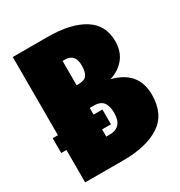

<svg xmlns="http://www.w3.org/2000/svg" viewBox="-166 -810 863 923"><g transform="rotate(-30 266.0 -348.0)"><path d="M528 -205Q528 -97 454 -48.5Q380 0 253 0H39V-180H10V-262H39V-696H231Q360 -696 432 -651Q504 -606 504 -516Q504 -458 472.5 -420.5Q441 -383 392 -369Q528 -335 528 -205ZM237 -560V-425H248Q282 -425 294 -442.5Q306 -460 306 -496Q306 -560 249 -560ZM327 -219Q327 -259 311.5 -279Q296 -299 259 -299H237V-262H286V-180H237V-140H255Q327 -140 327 -219Z"/></g></svg>

Font: Fira Sans Extra Condensed Black
Style: Regular
Weight: 900
Width: 1
Designer: Carrois Corporate & Edenspiekermann AG
Foundry: Carrois Corporate GbR & Edenspiekermann AG
Version: Version 4.203